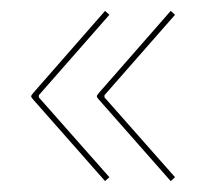

<svg xmlns="http://www.w3.org/2000/svg" viewBox="-20 -436 380 351"><path d="M172 -416 42 -267.5C41 -266.5 37 -261.5 37 -260.5V-259.5C37 -258 41.5 -253 42 -252.5L172 -105L180 -112L51 -258V-262L180 -409ZM292 -416 162 -267.5C161 -266.5 157 -261.5 157 -260.5V-259.5C157 -258 161.5 -253 162 -252.5L292 -105L300 -112L171 -258V-262L300 -409Z"/></svg>

Font: Znikomit
Style: Regular
Weight: 100
Designer: gluk
Foundry: gluk
Version: Version 0.55